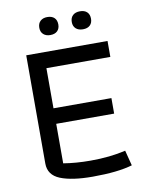

<svg xmlns="http://www.w3.org/2000/svg" viewBox="-87 -842 714 914"><g transform="rotate(-10 269.5 -385.0)"><path d="M159 -734Q159 -755 171.5 -766.5Q184 -778 205 -778Q227 -778 239 -766.5Q251 -755 251 -734Q251 -714 239 -702.5Q227 -691 205 -691Q184 -691 171.5 -702.5Q159 -714 159 -734ZM316 -734Q316 -755 328.5 -766.5Q341 -778 363 -778Q385 -778 397 -766.5Q409 -755 409 -734Q409 -714 397 -702.5Q385 -691 363 -691Q341 -691 328.5 -702.5Q316 -714 316 -734ZM75 -93V-616H468V-539H159V-345H439V-270H159V-79Q219 -69 290 -69Q385 -69 460 -87L479 -13Q408 8 287 8Q187 8 131 -14.5Q75 -37 75 -93Z"/></g></svg>

Font: Athiti Medium
Style: Regular
Weight: 500
Designer: CadsonDemak Team
Foundry: CadsonDemak
Version: Version 1.032